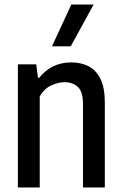

<svg xmlns="http://www.w3.org/2000/svg" viewBox="-20 -828 538 848"><path d="M59 0V-544H140L147.5 -484.5H153Q208 -552.5 295 -552.5Q337 -552.5 370.5 -535.8Q404 -519 423.5 -480Q443 -441 443 -374.5V0H346.5V-368Q346.5 -423.5 323.8 -444.2Q301 -465 265 -465Q238.5 -465 207 -451Q175.5 -437 155.5 -402.5V0ZM209.5 -623.5 295 -808H393.5L292.5 -623.5Z"/></svg>

Font: Encode Sans Cnd Md
Style: Regular
Weight: 500
Width: 3
Designer: Multiple Designers
Foundry: Impallari Type
Version: Version 3.002; ttfautohint (v1.8.3) -l 8 -r 50 -G 200 -x 14 